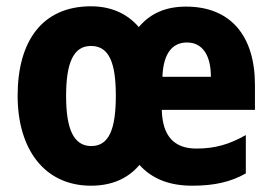

<svg xmlns="http://www.w3.org/2000/svg" viewBox="-20 -580 863 610"><path d="M571 -559C507 -559 458 -538 421 -494C383 -538 331 -560 269 -560C114 -560 36 -449 36 -276C36 -105 122 10 269 10C334 10 386 -12 423 -56C464 -11 519 10 591 10C661 10 713 -2 761 -29V-151C708 -121 663 -108 604 -108C533 -108 496 -148 494 -231H790V-310C790 -467 712 -559 571 -559ZM574 -445C623 -445 650 -405 650 -336H496C499 -414 530 -445 574 -445ZM269 -434C326 -434 348 -382 348 -276C348 -169 326 -116 270 -116C214 -116 190 -170 190 -275C190 -382 214 -434 269 -434Z"/></svg>

Font: Noto Sans Malayalam Condensed ExtraBold
Style: Regular
Weight: 800
Width: 3
Designer: Jelle Bosma - Monotype Design Team
Foundry: Monotype Imaging Inc.
Version: Version 2.104